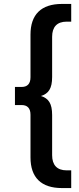

<svg xmlns="http://www.w3.org/2000/svg" viewBox="-20 -762 400 976"><path d="M342 104H319C269 104 245 76 245 27V-177C245 -236 227 -262 188 -274C227 -286 245 -312 245 -371V-575C245 -624 269 -652 319 -652H342V-742H295C189 -742 135 -688 135 -586V-369C135 -335 118 -320 90 -320H56V-228H90C118 -228 135 -213 135 -179V38C135 140 189 194 295 194H342Z"/></svg>

Font: Montserrat-Alt1 SemBd
Style: Regular
Weight: 600
Designer: Differentunic
Foundry: Differentunic
Version: Version 7.222